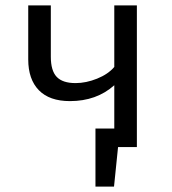

<svg xmlns="http://www.w3.org/2000/svg" viewBox="-20 -547 640 714"><path d="M405 -527H489V0H419L404 147H335V-69H405V-230Q339 -171 240 -171Q164 -171 124.5 -211.5Q85 -252 85 -326V-527H169V-336Q169 -284 191 -261Q213 -238 261 -238Q300 -238 341 -254.5Q382 -271 405 -298Z"/></svg>

Font: Fira Mono
Style: Regular
Weight: 400
Designer: Carrois Corporate & Edenspiekermann AG
Foundry: Carrois Corporate GbR & Edenspiekermann AG
Version: Version 3.206;PS 003.206;hotconv 1.0.70;makeotf.lib2.5.58329